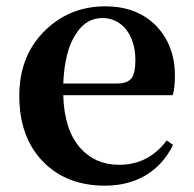

<svg xmlns="http://www.w3.org/2000/svg" viewBox="-20 -571 613 607"><path d="M312 16C411 16 487 -30 527 -113L507 -127C469 -76 419 -50 357 -50C306 -50 265 -68 234 -103C200 -141 182 -197 180 -270H526C531 -286 533 -307 533 -332C533 -396 513 -448 474 -489C434 -530 380 -551 313 -551C239 -551 176 -526 125 -477C69 -424 41 -354 41 -268C41 -179 67 -109 118 -58C167 -9 231 16 312 16ZM180 -307C183 -376 196 -429 221 -465C242 -498 270 -514 304 -514C365 -514 408 -461 408 -381C408 -354 404 -336 397 -325C388 -313 373 -307 351 -307Z"/></svg>

Font: AllPunType Bold
Style: Regular
Weight: 700
Version: 1.0